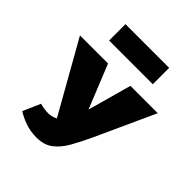

<svg xmlns="http://www.w3.org/2000/svg" viewBox="-190 -777 904 904"><g transform="rotate(45 262.5 -325.0)"><path d="M203 12Q161 12 126 -0.5Q91 -13 67 -29L105 -116Q119 -112 132.5 -110Q146 -108 159 -108Q199 -108 228.5 -136Q258 -164 272 -217L343 -473H525L389 -175Q364 -121 340 -79Q316 -37 284 -12.5Q252 12 203 12ZM229 -80 7 -473H194L304 -201ZM121 -553V-662H412V-553Z"/></g></svg>

Font: Ysabeau SC Black
Style: Regular
Weight: 900
Designer: Christian Thalmann (Catharsis Fonts)
Version: Version 2.001;gftools[0.9.30]; featfreeze: smcp